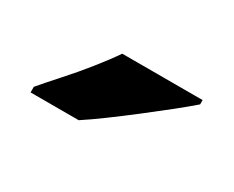

<svg xmlns="http://www.w3.org/2000/svg" viewBox="-41 -880 471 387"><g transform="rotate(30 194.0 -686.0)"><path d="M348 -756Q332 -742 307 -722Q282 -702 253.5 -680Q225 -658 198.5 -638.5Q172 -619 152 -606H40V-619Q56 -638 79 -663.5Q102 -689 124 -716.5Q146 -744 161 -766H348Z"/></g></svg>

Font: Noto Sans Gujarati UI ExtraBold
Style: Regular
Weight: 800
Designer: Jelle Bosma - Monotype Design Team, Universal Thirst
Foundry: Monotype Imaging Inc.
Version: Version 2.106; ttfautohint (v1.8.4.7-5d5b)